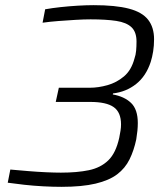

<svg xmlns="http://www.w3.org/2000/svg" viewBox="-20 -716 645 744"><path d="M218 8Q186 8 148 6Q110 4 74 0Q38 -4 10 -8L20 -59Q53 -56 89.5 -53Q126 -50 159 -48.5Q192 -47 216 -47Q279 -47 324.5 -56.5Q370 -66 399.5 -94.5Q429 -123 442 -182Q445 -197 447 -209.5Q449 -222 449 -234Q449 -281 420.5 -301Q392 -321 330 -321H196L208 -376H328Q361 -376 396.5 -386Q432 -396 460.5 -420Q489 -444 501 -489Q506 -503 507.5 -519.5Q509 -536 509 -555Q509 -592 489.5 -610.5Q470 -629 430.5 -635Q391 -641 331 -641Q305 -641 272 -639Q239 -637 206 -634.5Q173 -632 145 -628L155 -680Q183 -685 215.5 -688.5Q248 -692 281.5 -694Q315 -696 343 -696Q428 -696 479.5 -682.5Q531 -669 554 -639.5Q577 -610 577 -564Q577 -539 573.5 -517Q570 -495 564 -476Q546 -421 507.5 -390.5Q469 -360 418 -354L417 -350Q462 -342 488 -317Q514 -292 514 -239Q514 -225 512.5 -209.5Q511 -194 508 -176Q499 -133 482 -98.5Q465 -64 434 -40.5Q403 -17 350.5 -4.5Q298 8 218 8Z"/></svg>

Font: Saira Thin Light
Style: Italic
Weight: 300
Italic angle: -12°
Version: Version 1.101